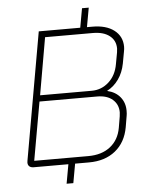

<svg xmlns="http://www.w3.org/2000/svg" viewBox="-60 -848 767 996"><g transform="rotate(-5 324.0 -350.0)"><path d="M605 -582Q605 -570 602 -556L591 -496Q582 -449 557.5 -414.5Q533 -380 498 -362V-361Q541 -351 565 -321.5Q589 -292 589 -250Q589 -233 587 -224L577 -165Q563 -87 509 -43.5Q455 0 371 0H299L281 100H246L264 0H84Q69 0 61 -7Q53 -14 53 -27Q53 -33 54 -36L171 -700H387L405 -800H440L422 -700H450Q522 -700 563.5 -668Q605 -636 605 -582ZM568 -576Q568 -618 536.5 -642.5Q505 -667 450 -667H201L149 -369H418Q469 -369 507 -403.5Q545 -438 555 -496L566 -556Q568 -570 568 -576ZM553 -245Q553 -286 524 -311.5Q495 -337 443 -337H143L89 -33H371Q441 -33 485.5 -68Q530 -103 541 -165L551 -224Q553 -238 553 -245Z"/></g></svg>

Font: Bai Jamjuree ExtraLight
Style: Italic
Weight: 275
Italic angle: -10°
Version: Version 1.000; ttfautohint (v1.6)